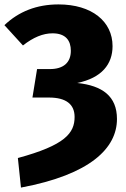

<svg xmlns="http://www.w3.org/2000/svg" viewBox="-26 -733 571 870"><path d="M239 -713C141 -713 59 -681 -6 -619L78 -527C125 -564 169 -582 212 -582C272 -582 295 -549 295 -503C295 -449 261 -420 200 -420H142L121 -291H196C274 -291 312 -260 312 -203C312 -130 269 -75 55 -17L69 117C384 58 504 -62 504 -194C504 -297 438 -345 324 -357C435 -380 484 -442 484 -524C484 -636 390 -713 239 -713Z"/></svg>

Font: Fira Sans ExtraBold
Style: Regular
Weight: 800
Designer: bBox Type GmbH & Carrois Corporate GbR & Edenspiekermann AG
Foundry: bBox Type GmbH & Carrois Corporate GbR & Edenspiekermann AG
Version: Version 4.300;PS 004.300;hotconv 1.0.88;makeotf.lib2.5.64775